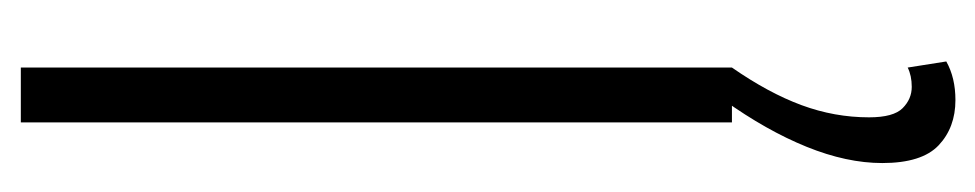

<svg xmlns="http://www.w3.org/2000/svg" viewBox="-406 -334 960 189"><g transform="rotate(-90 74.5 -240.0)"><path d="M48 0V-700H102V0ZM70 220Q43 220 25.5 203.5Q8 187 8 148Q8 113 24 73.5Q40 34 70 -8L102 0Q77 36 65 68.5Q53 101 53 135Q53 159 62 168Q71 177 83 177Q94 177 102 173L108 211Q92 220 70 220Z"/></g></svg>

Font: Georama Condensed Light
Style: Regular
Weight: 300
Width: 3
Designer: Jean-Baptiste Levee
Foundry: Production Type
Version: Version 1.000